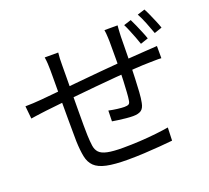

<svg xmlns="http://www.w3.org/2000/svg" viewBox="-136 -963 1272 1167"><g transform="rotate(-20 500.0 -379.5)"><path d="M720.7 -756.1Q719.7 -747.9 718.9 -734.8Q718 -721.8 717.3 -708.3Q716.6 -694.8 716.2 -683.4Q715.8 -652.7 715.4 -619.9Q715 -587 714.5 -556.4Q714 -525.9 713 -499.9Q712 -462 710.3 -416.5Q708.6 -370.9 705.9 -330Q703.2 -289.1 697.6 -262.9Q691.5 -229.7 673.4 -217.5Q655.4 -205.3 621.1 -205.3Q602.9 -205.3 576.9 -207.8Q551 -210.3 527 -213.7Q503 -217.1 489.1 -219.5L490.9 -288.7Q517.2 -282.9 545.5 -279.4Q573.9 -275.9 590.5 -275.9Q609.6 -275.9 618.3 -280.9Q626.9 -285.9 629.1 -302.6Q632.7 -322.6 634.6 -355.2Q636.5 -387.8 638.5 -426Q640.4 -464.2 640.8 -499.4Q641.4 -527.9 641.4 -559.1Q641.4 -590.4 641.4 -622.1Q641.4 -653.8 641.4 -680.7Q641.4 -692.3 640.5 -706.3Q639.6 -720.3 638.7 -733.8Q637.8 -747.3 635.8 -756.1ZM325.3 -724.3Q323.1 -707.2 322.2 -686.9Q321.4 -666.6 321.4 -643.6Q321.4 -611.3 320.9 -562.3Q320.4 -513.3 319.9 -457.5Q319.4 -401.8 319.2 -348.7Q319 -295.7 319 -253.7Q319 -211.8 320 -190.9Q321.6 -150.4 325.5 -122.7Q329.4 -94.9 345.3 -77.8Q361.2 -60.7 397.3 -53Q433.4 -45.2 497.8 -45.2Q552.3 -45.2 608.4 -48.4Q664.4 -51.6 713.5 -57.2Q762.7 -62.8 795.4 -68.5L792.4 15.7Q759 19.1 710.2 23.1Q661.4 27.1 607.1 29.9Q552.8 32.7 501.9 32.7Q415.3 32.7 364.3 21.6Q313.3 10.6 288 -14Q262.7 -38.6 254.5 -79.5Q246.2 -120.4 244.2 -179.9Q244.2 -201.3 243.7 -239.7Q243.2 -278.1 243.2 -326.3Q243.2 -374.5 243.2 -424.6Q243.2 -474.8 243.5 -519.6Q243.8 -564.4 243.8 -596.5Q243.8 -628.6 243.8 -640.1Q243.8 -662.7 242.5 -682.2Q241.3 -701.8 237.9 -724.3ZM26.2 -485.3Q49.9 -485.3 76.6 -486.8Q103.3 -488.3 130.3 -490.5Q162.9 -493.5 223.8 -499.3Q284.6 -505.1 362.2 -512.7Q439.7 -520.3 522.9 -527.8Q606 -535.3 684.6 -541.6Q763.2 -547.9 824.7 -551.3Q844.1 -552.7 864.5 -553.8Q885 -554.9 902.6 -556.3V-477.6Q895.5 -478.6 881.7 -478.4Q867.9 -478.2 852.5 -478Q837.1 -477.8 824.3 -477.4Q784.5 -477 727 -473.1Q669.6 -469.2 603.2 -463.7Q536.9 -458.2 467.9 -451.7Q399 -445.2 335.2 -438.6Q271.4 -432 219.6 -426.4Q167.9 -420.8 136 -417.2Q120.6 -415.2 102.2 -412.9Q83.9 -410.6 66.2 -408Q48.5 -405.4 34.5 -403.1ZM806.8 -758.9Q816.2 -740.7 827 -715.6Q837.8 -690.5 848.6 -665.1Q859.3 -639.8 866.1 -619L816 -602.1Q809 -624.1 799.1 -649.3Q789.1 -674.4 779 -699.4Q768.9 -724.4 758.9 -743.6ZM906.9 -790.6Q916.9 -772.4 927.9 -747.6Q938.9 -722.8 949.6 -697.8Q960.2 -672.8 967 -651.9L917.3 -634.9Q905.5 -668.7 889.7 -708Q874 -747.4 858.4 -775.3Z"/></g></svg>

Font: Noto Sans SC Thin
Style: Regular
Weight: 100
Designer: Ryoko NISHIZUKA 西塚涼子 (kana, bopomofo & ideographs); Paul D. Hunt (Latin, Greek & Cyrillic); Sandoll Communications 산돌커뮤니
Foundry: Adobe
Version: Version 2.004-H2;hotconv 1.0.118;makeotfexe 2.5.65603